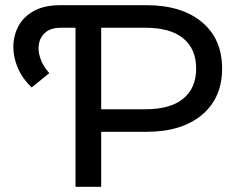

<svg xmlns="http://www.w3.org/2000/svg" viewBox="-20 -720 928 740"><path d="M102 -383Q67 -416 49 -457.5Q31 -499 31.5 -541.5Q32 -584 51.5 -620Q71 -656 111 -678Q151 -700 213 -700H544Q680 -700 758 -635Q836 -570 836 -456Q836 -342 758 -277Q680 -212 544 -212H370V0H271V-613H214Q178 -613 157 -596.5Q136 -580 130.5 -553.5Q125 -527 135 -496.5Q145 -466 170 -438ZM370 -299H541Q637 -299 686.5 -340Q736 -381 736 -456Q736 -531 686.5 -572Q637 -613 541 -613H370Z"/></svg>

Font: Montserrat Medium
Style: Regular
Weight: 500
Designer: Julieta Ulanovsky
Foundry: Julieta Ulanovsky
Version: Version 9.000; ttfautohint (v1.8.4.7-5d5b)